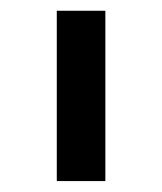

<svg xmlns="http://www.w3.org/2000/svg" viewBox="-20 -619 300 355"><path d="M174.8 -599.1V-284.2H85V-599.1Z"/></svg>

Font: Arimo
Style: Regular
Weight: 400
Designer: Steve Matteson
Foundry: Monotype Imaging Inc.
Version: Version 1.33